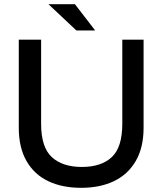

<svg xmlns="http://www.w3.org/2000/svg" viewBox="-20 -890 778 920"><path d="M369 10Q278 10 211 -22Q144 -54 107 -118.5Q70 -183 70 -278V-700H177V-297Q177 -184 228.5 -137Q280 -90 372 -90Q465 -90 515.5 -137Q566 -184 566 -297V-700H668V-278Q668 -183 630.5 -118.5Q593 -54 526 -22Q459 10 369 10ZM436 -744H346L212 -870H339Z"/></svg>

Font: REM Medium
Style: Regular
Weight: 400
Version: Version 1.005;gftools[0.9.28]